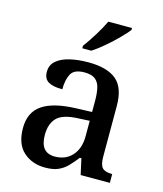

<svg xmlns="http://www.w3.org/2000/svg" viewBox="-115 -851 803 947"><g transform="rotate(15 286.5 -378.0)"><path d="M204 10Q138 10 93.5 -29.5Q49 -69 49 -151Q49 -231 105 -269.5Q161 -308 275 -312L358 -315V-373Q358 -409 352 -436.5Q346 -464 327.5 -479Q309 -494 272 -494Q219 -494 203 -463.5Q187 -433 187 -385Q139 -385 115 -399.5Q91 -414 91 -449Q91 -484 116 -505.5Q141 -527 183.5 -537Q226 -547 278 -547Q373 -547 420.5 -508Q468 -469 468 -375V-117Q468 -75 482 -60Q496 -45 530 -45H533V0H384L366 -81H358Q337 -54 317 -33.5Q297 -13 271 -1.5Q245 10 204 10ZM236 -55Q292 -55 325 -92Q358 -129 358 -191V-270L300 -267Q222 -264 192 -233.5Q162 -203 162 -146Q162 -55 236 -55ZM230 -619Q252 -648 278 -690Q304 -732 320 -766H441V-756Q428 -739 399.5 -710Q371 -681 337.5 -652.5Q304 -624 276 -606H230Z"/></g></svg>

Font: Noto Serif Lao Medium
Style: Regular
Weight: 500
Designer: Monotype Design Team
Foundry: Monotype Imaging Inc.
Version: Version 2.003; ttfautohint (v1.8.4.7-5d5b)